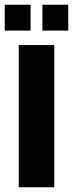

<svg xmlns="http://www.w3.org/2000/svg" viewBox="-39 -790 308 810"><path d="M40 0V-600H190V0ZM140 -661V-770H249V-661ZM-19 -661V-770H90V-661Z"/></svg>

Font: Big Shoulders Display Black
Style: Regular
Weight: 900
Designer: Patric King
Foundry: XO Type Co
Version: Version 1.000; ttfautohint (v1.8.2)